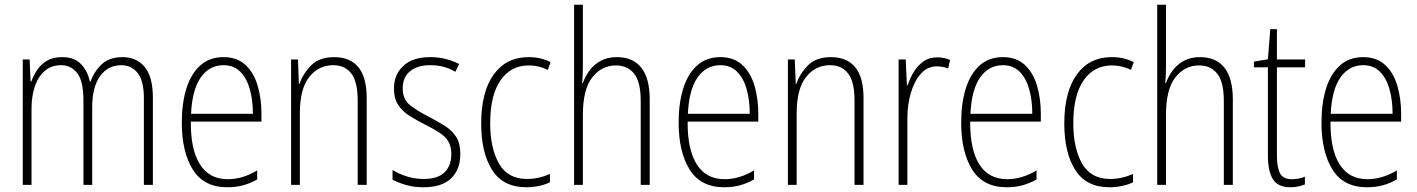

<svg xmlns="http://www.w3.org/2000/svg" viewBox="-20 -780 5980 810"><path d="M497 -539Q556 -539 590.5 -497.5Q625 -456 625 -367V0H587V-364Q587 -440 560.5 -472.5Q534 -505 492 -505Q436 -505 402.5 -459Q369 -413 369 -328V0H332V-355Q332 -439 305.5 -472Q279 -505 238 -505Q197 -505 169 -481Q141 -457 127 -415.5Q113 -374 113 -323V0H76V-529H105L109 -436H112Q121 -461 136.5 -484.5Q152 -508 177.5 -523.5Q203 -539 242 -539Q294 -539 322 -509.5Q350 -480 359 -436H362Q379 -482 411 -510.5Q443 -539 497 -539Z M923 -539Q980 -539 1015.5 -506Q1051 -473 1067 -418.5Q1083 -364 1083 -300V-267H785Q784 -149 823.5 -86.5Q863 -24 941 -24Q1003 -24 1065 -61V-23Q1037 -7 1006.5 1.5Q976 10 939 10Q840 10 793.5 -64.5Q747 -139 747 -263Q747 -345 766.5 -407Q786 -469 825 -504Q864 -539 923 -539ZM923 -505Q864 -505 827.5 -454Q791 -403 786 -300H1047Q1047 -357 1034 -403.5Q1021 -450 993.5 -477.5Q966 -505 923 -505Z M1390 -539Q1456 -539 1491.5 -497Q1527 -455 1527 -365V0H1489V-356Q1489 -435 1462 -470Q1435 -505 1386 -505Q1324 -505 1284.5 -455Q1245 -405 1245 -302V0H1208V-529H1237L1241 -425H1243Q1258 -469 1292.5 -504Q1327 -539 1390 -539Z M1922 -130Q1922 -65 1883 -27.5Q1844 10 1767 10Q1725 10 1691.5 0Q1658 -10 1636 -22V-63Q1663 -46 1697 -35.5Q1731 -25 1767 -25Q1827 -25 1855.5 -53Q1884 -81 1884 -130Q1884 -163 1871 -184Q1858 -205 1833 -221Q1808 -237 1774 -254Q1736 -273 1706.5 -292Q1677 -311 1659.5 -338Q1642 -365 1642 -407Q1642 -465 1681.5 -502Q1721 -539 1795 -539Q1830 -539 1861 -531Q1892 -523 1917 -510L1901 -477Q1856 -505 1794 -505Q1742 -505 1710.5 -480Q1679 -455 1679 -407Q1679 -362 1708 -338Q1737 -314 1790 -287Q1826 -268 1856.5 -249Q1887 -230 1904.5 -202.5Q1922 -175 1922 -130Z M2200 10Q2103 10 2056.5 -62.5Q2010 -135 2010 -259Q2010 -393 2063 -466Q2116 -539 2210 -539Q2262 -539 2303 -518L2291 -485Q2254 -504 2211 -504Q2135 -504 2091.5 -441Q2048 -378 2048 -260Q2048 -155 2085 -90Q2122 -25 2203 -25Q2252 -25 2300 -46V-11Q2280 -1 2253.5 4.5Q2227 10 2200 10Z M2439 -503Q2439 -462 2436 -430H2439Q2449 -458 2467 -482.5Q2485 -507 2513.5 -523Q2542 -539 2583 -539Q2650 -539 2685.5 -494.5Q2721 -450 2721 -360V0H2683V-354Q2683 -435 2655 -469.5Q2627 -504 2579 -504Q2518 -504 2478.5 -453.5Q2439 -403 2439 -295V0H2402V-760H2439Z M3019 -539Q3076 -539 3111.5 -506Q3147 -473 3163 -418.5Q3179 -364 3179 -300V-267H2881Q2880 -149 2919.5 -86.5Q2959 -24 3037 -24Q3099 -24 3161 -61V-23Q3133 -7 3102.5 1.5Q3072 10 3035 10Q2936 10 2889.5 -64.5Q2843 -139 2843 -263Q2843 -345 2862.5 -407Q2882 -469 2921 -504Q2960 -539 3019 -539ZM3019 -505Q2960 -505 2923.5 -454Q2887 -403 2882 -300H3143Q3143 -357 3130 -403.5Q3117 -450 3089.5 -477.5Q3062 -505 3019 -505Z M3486 -539Q3552 -539 3587.5 -497Q3623 -455 3623 -365V0H3585V-356Q3585 -435 3558 -470Q3531 -505 3482 -505Q3420 -505 3380.5 -455Q3341 -405 3341 -302V0H3304V-529H3333L3337 -425H3339Q3354 -469 3388.5 -504Q3423 -539 3486 -539Z M3933 -538Q3947 -538 3961 -535.5Q3975 -533 3988 -527L3980 -491Q3970 -495 3958 -497.5Q3946 -500 3932 -500Q3892 -500 3864.5 -468.5Q3837 -437 3822.5 -387.5Q3808 -338 3808 -283V0H3771V-529H3801L3806 -420H3809Q3818 -448 3834 -475Q3850 -502 3874.5 -520Q3899 -538 3933 -538Z M4211 -539Q4268 -539 4303.5 -506Q4339 -473 4355 -418.5Q4371 -364 4371 -300V-267H4073Q4072 -149 4111.5 -86.5Q4151 -24 4229 -24Q4291 -24 4353 -61V-23Q4325 -7 4294.5 1.5Q4264 10 4227 10Q4128 10 4081.5 -64.5Q4035 -139 4035 -263Q4035 -345 4054.5 -407Q4074 -469 4113 -504Q4152 -539 4211 -539ZM4211 -505Q4152 -505 4115.5 -454Q4079 -403 4074 -300H4335Q4335 -357 4322 -403.5Q4309 -450 4281.5 -477.5Q4254 -505 4211 -505Z M4660 10Q4563 10 4516.5 -62.5Q4470 -135 4470 -259Q4470 -393 4523 -466Q4576 -539 4670 -539Q4722 -539 4763 -518L4751 -485Q4714 -504 4671 -504Q4595 -504 4551.5 -441Q4508 -378 4508 -260Q4508 -155 4545 -90Q4582 -25 4663 -25Q4712 -25 4760 -46V-11Q4740 -1 4713.5 4.5Q4687 10 4660 10Z M4899 -503Q4899 -462 4896 -430H4899Q4909 -458 4927 -482.5Q4945 -507 4973.5 -523Q5002 -539 5043 -539Q5110 -539 5145.5 -494.5Q5181 -450 5181 -360V0H5143V-354Q5143 -435 5115 -469.5Q5087 -504 5039 -504Q4978 -504 4938.5 -453.5Q4899 -403 4899 -295V0H4862V-760H4899Z M5430 -24Q5446 -24 5460.5 -27Q5475 -30 5485 -35V-2Q5473 3 5458 6.5Q5443 10 5424 10Q5371 10 5350 -24Q5329 -58 5329 -124V-496H5270V-520L5329 -530L5339 -657H5367V-529H5486V-496H5367V-124Q5367 -74 5380 -49Q5393 -24 5430 -24Z M5731 -539Q5788 -539 5823.5 -506Q5859 -473 5875 -418.5Q5891 -364 5891 -300V-267H5593Q5592 -149 5631.5 -86.5Q5671 -24 5749 -24Q5811 -24 5873 -61V-23Q5845 -7 5814.5 1.5Q5784 10 5747 10Q5648 10 5601.5 -64.5Q5555 -139 5555 -263Q5555 -345 5574.5 -407Q5594 -469 5633 -504Q5672 -539 5731 -539ZM5731 -505Q5672 -505 5635.5 -454Q5599 -403 5594 -300H5855Q5855 -357 5842 -403.5Q5829 -450 5801.5 -477.5Q5774 -505 5731 -505Z"/></svg>

Font: Noto Sans Arabic Cond ExtLt
Style: Regular
Weight: 200
Width: 3
Designer: Monotype Design Team, Nadine Chahine, Nizar Qandah and Khaled Hosny
Foundry: Monotype Imaging Inc.
Version: Version 2.012; ttfautohint (v1.8.4.7-5d5b)